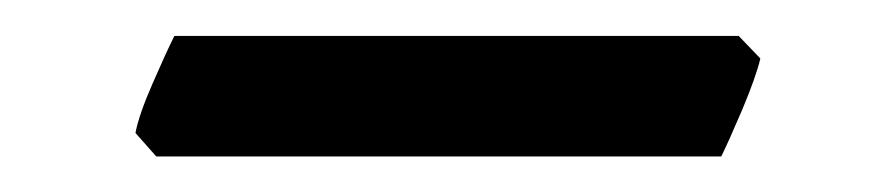

<svg xmlns="http://www.w3.org/2000/svg" viewBox="-20 -631 503 108"><path d="M407.7 -598.1Q405.3 -587.9 397.5 -569.3Q389.6 -550.8 385.7 -543H67.9L56.2 -556.2Q58.1 -566.4 65.9 -584.2Q73.7 -602.1 78.1 -610.8H395.5Z"/></svg>

Font: Namdhinggo Medium
Style: Regular
Weight: 500
Designer: Victor Gaultney
Foundry: SIL International
Version: Version 3.001